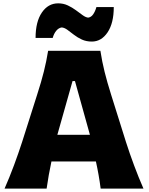

<svg xmlns="http://www.w3.org/2000/svg" viewBox="-20 -1108 875 1128"><path d="M6.8 0Q35.6 -65.4 62.3 -137.2Q88.9 -209 109.9 -273.9L198.2 -551.8Q222.7 -627.4 237.8 -688Q252.9 -748.5 262.7 -809.6H569.8Q579.6 -746.1 594.5 -686Q609.4 -626 632.8 -551.8L720.2 -273.4Q741.7 -206.1 768.1 -135.5Q794.4 -64.9 822.8 0H571.3Q566.4 -39.1 559.3 -79.6Q552.2 -120.1 543.5 -159.2H282.2Q265.1 -79.1 253.9 0ZM508.3 -315.9 420.4 -631.8H406.2L316.9 -315.9ZM519.5 -863.8Q486.8 -863.8 460.9 -875.7Q435.1 -887.7 414.3 -903.8Q393.6 -919.9 376.2 -932.6Q358.9 -945.3 342.8 -946.8Q324.7 -944.3 310.8 -927.7Q296.9 -911.1 289.6 -885.3H189Q189 -980 225.8 -1034.2Q262.7 -1088.4 321.8 -1088.4Q352.5 -1088.4 378.4 -1076.2Q404.3 -1064 426 -1047.9Q447.8 -1031.7 465.6 -1018.8Q483.4 -1005.9 498 -1004.4Q515.6 -1006.8 527.3 -1023.7Q539.1 -1040.5 546.4 -1066.4H648.4Q648.4 -972.2 612.1 -918Q575.7 -863.8 519.5 -863.8Z"/></svg>

Font: Pinar DS4 ExtraBold
Style: Regular
Weight: 800
Designer: Amin Abedi
Version: Version 3.000